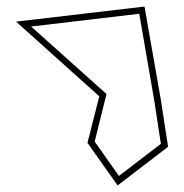

<svg xmlns="http://www.w3.org/2000/svg" viewBox="-20 -730 563 586"><path d="M75 -649 405 -688 451 -422 471 -291 343 -193 269 -298 305 -443ZM29 -664 283 -436 247 -294 339 -164 493 -282 471 -425 421 -710Z"/></svg>

Font: CiSf CamouflageKit II
Style: Outline
Weight: 400
Version: Version 1